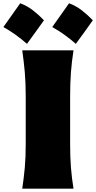

<svg xmlns="http://www.w3.org/2000/svg" viewBox="-83 -1139 580 1159"><path d="M51.3 0Q61 -65.4 66.7 -127.7Q72.3 -189.9 72.3 -269.5V-555.2Q72.3 -638.2 66.7 -702.6Q61 -767.1 51.3 -835H360.8Q350.1 -767.1 345.2 -702.6Q340.3 -638.2 340.3 -555.2V-269.5Q340.3 -189.9 345.2 -127.7Q350.1 -65.4 360.8 0ZM333.9 -1119.2Q375.2 -1104.2 411.2 -1076.3Q447.2 -1048.3 477.3 -1016.6Q452.6 -981.7 427.1 -946.3Q401.6 -910.8 374.7 -874.3Q343.6 -901.7 308.6 -927.2Q273.7 -952.7 232.4 -975.8Q285.5 -1049.4 333.9 -1119.2ZM39 -1119.2Q80.3 -1104.2 116.3 -1076.3Q152.3 -1048.3 182.4 -1016.6Q157.7 -981.7 132.1 -946.3Q106.6 -910.8 79.8 -874.3Q48.6 -901.7 13.7 -927.2Q-21.2 -952.7 -62.5 -975.8Q-9.4 -1049.4 39 -1119.2Z"/></svg>

Font: Pinar DS1 Black
Style: Regular
Weight: 900
Designer: Amin Abedi
Version: Version 3.000